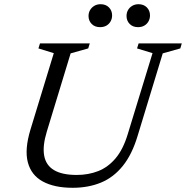

<svg xmlns="http://www.w3.org/2000/svg" viewBox="-20 -882 884 912"><path d="M202.5 -257.5Q181.5 -189 189.8 -143Q198 -97 236.5 -74Q275 -51 344.5 -51Q399.5 -51 446.2 -69.2Q493 -87.5 529 -130Q565 -172.5 587 -245.5L704.5 -629.5L631 -652L638.5 -676H843.5L836.5 -652L753 -628.5L633.5 -236Q607 -148 563.2 -93.8Q519.5 -39.5 459.8 -14.8Q400 10 325 10Q238.5 10 183.5 -19.8Q128.5 -49.5 112.2 -111Q96 -172.5 125 -267.5L235.5 -629.5L162.5 -652L170 -676H406.5L399 -652L315.5 -628.5ZM455 -753Q430.5 -753 415.5 -768.2Q400.5 -783.5 400.5 -806Q400.5 -821.5 407.8 -834Q415 -846.5 427.8 -854.2Q440.5 -862 458 -862Q482.5 -862 497.5 -846.8Q512.5 -831.5 512.5 -809Q512.5 -793.5 505.5 -780.8Q498.5 -768 485.8 -760.5Q473 -753 455 -753ZM635.5 -753Q611 -753 596 -768.2Q581 -783.5 581 -806Q581 -821.5 588 -834Q595 -846.5 608 -854.2Q621 -862 638 -862Q662.5 -862 677.5 -846.8Q692.5 -831.5 692.5 -809Q692.5 -793.5 685.5 -780.8Q678.5 -768 665.8 -760.5Q653 -753 635.5 -753Z"/></svg>

Font: Newsreader 16pt 16pt
Style: Italic
Weight: 400
Italic angle: -17°
Version: Version 1.003